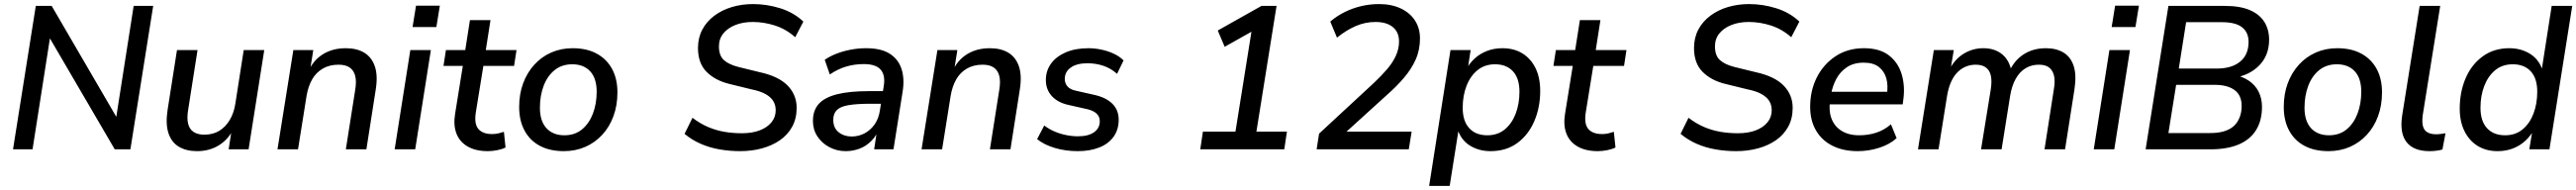

<svg xmlns="http://www.w3.org/2000/svg" viewBox="-20 -734 12664 934"><path d="M44 0 156 -705H234L569 -130H547L637 -705H733L621 0H544L208 -575H230L140 0Z M948 9Q896 9 859.5 -12.5Q823 -34 808 -79.5Q793 -125 804 -195L850 -488H951L905 -195Q898 -154 904.5 -126.5Q911 -99 931.5 -85.5Q952 -72 984 -72Q1027 -72 1058 -91Q1089 -110 1109.5 -144.5Q1130 -179 1137 -225L1178 -488H1279L1202 0H1104L1120 -105H1130Q1105 -51 1058 -21Q1011 9 948 9Z M1344 0 1422 -488H1520L1503 -382H1495Q1520 -438 1567.5 -467.5Q1615 -497 1680 -497Q1734 -497 1770.5 -475Q1807 -453 1822.5 -408Q1838 -363 1827 -294L1781 0H1680L1726 -292Q1733 -334 1726 -361Q1719 -388 1699 -402Q1679 -416 1644 -416Q1600 -416 1567 -397Q1534 -378 1514.5 -344Q1495 -310 1487 -263L1445 0Z M2008 -601 2025 -706H2142L2125 -601ZM1920 0 1997 -488H2098L2021 0Z M2378 9Q2318 9 2278.5 -14Q2239 -37 2223.5 -78Q2208 -119 2217 -174L2255 -410H2160L2172 -488H2267L2290 -635H2391L2368 -488H2519L2507 -410H2356L2319 -182Q2310 -125 2331.5 -100Q2353 -75 2399 -75Q2416 -75 2430.5 -78.5Q2445 -82 2457 -86L2465 -9Q2450 -1 2425.5 4Q2401 9 2378 9Z M2752 9Q2683 9 2634 -17Q2585 -43 2558.5 -92Q2532 -141 2532 -208Q2532 -272 2551.5 -324.5Q2571 -377 2606.5 -416Q2642 -455 2690 -476Q2738 -497 2795 -497Q2864 -497 2913 -470.5Q2962 -444 2988.5 -395.5Q3015 -347 3015 -280Q3015 -216 2995.5 -163Q2976 -110 2940.5 -71.5Q2905 -33 2857 -12Q2809 9 2752 9ZM2754 -69Q2806 -69 2841 -98Q2876 -127 2894.5 -175.5Q2913 -224 2913 -283Q2913 -349 2881 -383.5Q2849 -418 2793 -418Q2742 -418 2706.5 -389.5Q2671 -361 2652.5 -312.5Q2634 -264 2634 -204Q2634 -139 2666 -104Q2698 -69 2754 -69Z M3618 9Q3567 9 3517.5 0.5Q3468 -8 3424.5 -27Q3381 -46 3345 -76L3384 -155Q3422 -126 3461 -109.5Q3500 -93 3541 -86Q3582 -79 3627 -79Q3677 -79 3714 -93Q3751 -107 3772 -132.5Q3793 -158 3793 -192Q3793 -217 3781.5 -236.5Q3770 -256 3744 -271Q3718 -286 3673 -295L3567 -321Q3496 -338 3453.5 -380.5Q3411 -423 3411 -498Q3411 -548 3432 -588Q3453 -628 3491 -656.5Q3529 -685 3578 -699.5Q3627 -714 3682 -714Q3749 -714 3815 -693.5Q3881 -673 3929 -628L3889 -551Q3844 -591 3789.5 -608.5Q3735 -626 3680 -626Q3632 -626 3594.5 -611Q3557 -596 3535.5 -569.5Q3514 -543 3514 -506Q3514 -461 3538 -439Q3562 -417 3609 -405L3715 -379Q3807 -359 3851.5 -313.5Q3896 -268 3896 -204Q3896 -151 3874 -111Q3852 -71 3813.5 -44.5Q3775 -18 3725 -4.5Q3675 9 3618 9Z M4137 9Q4094 9 4057 -10.5Q4020 -30 3998 -63.5Q3976 -97 3976 -139Q3976 -191 4004.5 -223Q4033 -255 4094 -270.5Q4155 -286 4251 -286H4331L4322 -224H4260Q4191 -224 4150.5 -217Q4110 -210 4093 -192.5Q4076 -175 4076 -145Q4076 -105 4102.5 -84Q4129 -63 4166 -63Q4200 -63 4229 -78Q4258 -93 4278.5 -121.5Q4299 -150 4305 -190L4324 -310Q4333 -363 4309.5 -391Q4286 -419 4226 -419Q4181 -419 4140 -407Q4099 -395 4059 -368L4034 -440Q4058 -457 4091.5 -470Q4125 -483 4162.5 -490Q4200 -497 4238 -497Q4311 -497 4353.5 -470Q4396 -443 4411.5 -395Q4427 -347 4417 -284L4372 0H4277L4293 -107H4303Q4290 -68 4263.5 -41.5Q4237 -15 4204.5 -3Q4172 9 4137 9Z M4510 0 4588 -488H4686L4669 -382H4661Q4686 -438 4733.5 -467.5Q4781 -497 4846 -497Q4900 -497 4936.5 -475Q4973 -453 4988.5 -408Q5004 -363 4993 -294L4947 0H4846L4892 -292Q4899 -334 4892 -361Q4885 -388 4865 -402Q4845 -416 4810 -416Q4766 -416 4733 -397Q4700 -378 4680.5 -344Q4661 -310 4653 -263L4611 0Z M5278 9Q5218 9 5165.5 -6.5Q5113 -22 5078 -50L5113 -117Q5137 -99 5164 -87.5Q5191 -76 5220.5 -70Q5250 -64 5279 -64Q5330 -64 5358 -84Q5386 -104 5386 -138Q5386 -161 5370.5 -175.5Q5355 -190 5326 -197L5233 -218Q5181 -229 5151 -261Q5121 -293 5121 -341Q5121 -385 5145.5 -420Q5170 -455 5217.5 -476Q5265 -497 5330 -497Q5362 -497 5394.5 -490Q5427 -483 5455 -470Q5483 -457 5503 -437L5471 -371Q5441 -398 5404 -410.5Q5367 -423 5325 -423Q5273 -423 5243.5 -402Q5214 -381 5214 -346Q5214 -325 5227 -309.5Q5240 -294 5269 -288L5362 -267Q5418 -254 5448.5 -223.5Q5479 -193 5479 -145Q5479 -97 5454 -62Q5429 -27 5383.5 -9Q5338 9 5278 9Z M5880 0 5893 -87H6053L6138 -618L6194 -613L6000 -504L5966 -584L6181 -705H6255L6156 -87H6306L6293 0Z M6452 0 6464 -77 6733 -326Q6770 -361 6798 -393.5Q6826 -426 6841.5 -460Q6857 -494 6857 -530Q6857 -576 6826.5 -601Q6796 -626 6741 -626Q6691 -626 6644.5 -606Q6598 -586 6552 -549L6519 -628Q6552 -656 6590.5 -675Q6629 -694 6671.5 -704Q6714 -714 6759 -714Q6820 -714 6865.5 -692.5Q6911 -671 6935.5 -633Q6960 -595 6960 -545Q6960 -488 6938.5 -440.5Q6917 -393 6880 -350Q6843 -307 6795 -265L6567 -58L6565 -87H6919L6905 0Z M7005 180 7110 -488H7209L7194 -389H7185Q7203 -423 7229.5 -447Q7256 -471 7290.5 -484Q7325 -497 7365 -497Q7422 -497 7463.5 -471.5Q7505 -446 7528 -399Q7551 -352 7551 -287Q7551 -206 7522 -138.5Q7493 -71 7438.5 -31Q7384 9 7307 9Q7249 9 7204.5 -19Q7160 -47 7143 -104H7151L7106 180ZM7291 -69Q7342 -69 7377 -98Q7412 -127 7430.5 -175.5Q7449 -224 7449 -283Q7449 -349 7417 -383.5Q7385 -418 7329 -418Q7279 -418 7243.5 -389.5Q7208 -361 7189 -312.5Q7170 -264 7170 -204Q7170 -139 7202 -104Q7234 -69 7291 -69Z M7834 9Q7774 9 7734.5 -14Q7695 -37 7679.5 -78Q7664 -119 7673 -174L7711 -410H7616L7628 -488H7723L7746 -635H7847L7824 -488H7975L7963 -410H7812L7775 -182Q7766 -125 7787.5 -100Q7809 -75 7855 -75Q7872 -75 7886.5 -78.5Q7901 -82 7913 -86L7921 -9Q7906 -1 7881.5 4Q7857 9 7834 9Z M8514 9Q8463 9 8413.5 0.5Q8364 -8 8320.5 -27Q8277 -46 8241 -76L8280 -155Q8318 -126 8357 -109.5Q8396 -93 8437 -86Q8478 -79 8523 -79Q8573 -79 8610 -93Q8647 -107 8668 -132.5Q8689 -158 8689 -192Q8689 -217 8677.5 -236.5Q8666 -256 8640 -271Q8614 -286 8569 -295L8463 -321Q8392 -338 8349.5 -380.5Q8307 -423 8307 -498Q8307 -548 8328 -588Q8349 -628 8387 -656.5Q8425 -685 8474 -699.5Q8523 -714 8578 -714Q8645 -714 8711 -693.5Q8777 -673 8825 -628L8785 -551Q8740 -591 8685.5 -608.5Q8631 -626 8576 -626Q8528 -626 8490.5 -611Q8453 -596 8431.5 -569.5Q8410 -543 8410 -506Q8410 -461 8434 -439Q8458 -417 8505 -405L8611 -379Q8703 -359 8747.5 -313.5Q8792 -268 8792 -204Q8792 -151 8770 -111Q8748 -71 8709.5 -44.5Q8671 -18 8621 -4.5Q8571 9 8514 9Z M9112 9Q9040 9 8987.5 -17.5Q8935 -44 8906.5 -93Q8878 -142 8878 -209Q8878 -289 8911 -354Q8944 -419 9003.5 -458Q9063 -497 9142 -497Q9220 -497 9265.5 -461.5Q9311 -426 9328 -368.5Q9345 -311 9336 -245L9333 -221H8958L8966 -283H9273L9255 -269Q9262 -313 9252.5 -348Q9243 -383 9216 -404.5Q9189 -426 9141 -426Q9092 -426 9058.5 -403.5Q9025 -381 9006.5 -346Q8988 -311 8981 -272L8977 -245Q8968 -191 8982.5 -152Q8997 -113 9032 -91Q9067 -69 9119 -69Q9164 -69 9203.5 -82Q9243 -95 9275 -123L9303 -55Q9269 -24 9217.5 -7.5Q9166 9 9112 9Z M9408 0 9486 -488H9584L9566 -380H9556Q9584 -439 9629.5 -468Q9675 -497 9729 -497Q9786 -497 9822.5 -466.5Q9859 -436 9869 -377L9856 -381Q9881 -437 9927.5 -467Q9974 -497 10037 -497Q10088 -497 10123.5 -475.5Q10159 -454 10173.5 -409Q10188 -364 10177 -294L10131 0H10030L10076 -296Q10083 -336 10076.5 -362.5Q10070 -389 10052 -402.5Q10034 -416 10002 -416Q9965 -416 9936 -398Q9907 -380 9888 -346Q9869 -312 9861 -263L9819 0H9718L9766 -296Q9772 -336 9766 -362.5Q9760 -389 9741.5 -402.5Q9723 -416 9692 -416Q9664 -416 9640.5 -405.5Q9617 -395 9599 -375.5Q9581 -356 9569 -327.5Q9557 -299 9551 -263L9509 0Z M10360 -601 10377 -706H10494L10477 -601ZM10272 0 10349 -488H10450L10373 0Z M10527 0 10639 -705H10916Q10992 -705 11040 -684Q11088 -663 11111 -625.5Q11134 -588 11134 -539Q11134 -462 11085.5 -412.5Q11037 -363 10958 -351V-367Q11002 -359 11034 -337.5Q11066 -316 11082.5 -283Q11099 -250 11099 -209Q11099 -141 11069.5 -94Q11040 -47 10983.5 -23.5Q10927 0 10847 0ZM10639 -80H10844Q10876 -80 10900.5 -85.5Q10925 -91 10943.5 -102Q10962 -113 10974 -129.5Q10986 -146 10992.5 -167Q10999 -188 10999 -214Q10999 -239 10990.5 -258.5Q10982 -278 10964.5 -291Q10947 -304 10922.5 -310.5Q10898 -317 10866 -317H10677ZM10690 -397H10877Q10950 -397 10991.5 -431Q11033 -465 11033 -528Q11033 -575 11001 -600Q10969 -625 10901 -625H10726Z M11426 9Q11357 9 11308 -17Q11259 -43 11232.5 -92Q11206 -141 11206 -208Q11206 -272 11225.5 -324.5Q11245 -377 11280.5 -416Q11316 -455 11364 -476Q11412 -497 11469 -497Q11538 -497 11587 -470.5Q11636 -444 11662.5 -395.5Q11689 -347 11689 -280Q11689 -216 11669.5 -163Q11650 -110 11614.5 -71.5Q11579 -33 11531 -12Q11483 9 11426 9ZM11428 -69Q11480 -69 11515 -98Q11550 -127 11568.5 -175.5Q11587 -224 11587 -283Q11587 -349 11555 -383.5Q11523 -418 11467 -418Q11416 -418 11380.5 -389.5Q11345 -361 11326.5 -312.5Q11308 -264 11308 -204Q11308 -139 11340 -104Q11372 -69 11428 -69Z M11923 9Q11844 9 11809.5 -35.5Q11775 -80 11788 -166L11874 -705H11975L11889 -167Q11885 -135 11890 -114.5Q11895 -94 11911.5 -84Q11928 -74 11955 -74Q11966 -74 11977.5 -75.5Q11989 -77 12001 -79L11986 1Q11972 5 11955.5 7Q11939 9 11923 9Z M12257 9Q12201 9 12159.5 -16.5Q12118 -42 12094.5 -89Q12071 -136 12071 -200Q12071 -282 12100 -349.5Q12129 -417 12184 -457Q12239 -497 12315 -497Q12373 -497 12418 -468.5Q12463 -440 12480 -383L12473 -384L12523 -705H12624L12512 0H12413L12429 -98H12437Q12419 -65 12392.5 -41Q12366 -17 12332 -4Q12298 9 12257 9ZM12294 -69Q12345 -69 12380 -98Q12415 -127 12433.5 -175.5Q12452 -224 12452 -283Q12452 -349 12420 -383.5Q12388 -418 12332 -418Q12281 -418 12246 -389.5Q12211 -361 12192 -312.5Q12173 -264 12173 -204Q12173 -139 12205 -104Q12237 -69 12294 -69Z"/></svg>

Font: Nunito Sans 12pt SemiBold
Style: Italic
Weight: 600
Italic angle: -9°
Designer: Vernon Adams
Foundry: Vernon Adams
Version: Version 3.101;gftools[0.9.27]